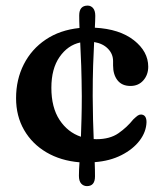

<svg xmlns="http://www.w3.org/2000/svg" viewBox="-20 -570 569 669"><path d="M303 -235Q303.5 -190 304.2 -152.8Q305 -115.5 306.5 -85.5Q311 -85 316 -85Q363 -85 392.8 -105.8Q422.5 -126.5 444.5 -154Q454 -163 459.5 -167Q465 -171 471.5 -171Q490.5 -170 490.5 -144.5Q489.5 -110.5 466.5 -80.2Q443.5 -50 403.2 -29.5Q363 -9 310 -5Q310.5 9.5 310.8 21.8Q311 34 311 44.5Q311 78.5 283 78.5Q271 78.5 263 69.8Q255 61 255 42.5Q255 32.5 255.5 20.8Q256 9 257 -4.5Q191.5 -10 141.8 -39.2Q92 -68.5 64 -117Q36 -165.5 36 -228Q36 -293 63 -346Q90 -399 139.5 -432.2Q189 -465.5 257 -472.5Q256.5 -485 256.2 -496Q256 -507 256 -516.5Q256 -550.5 285.5 -550.5Q296.5 -550.5 304.2 -541.8Q312 -533 312 -514.5Q312 -505.5 311.5 -495.5Q311 -485.5 310.5 -473.5Q396.5 -469 446.5 -429.8Q496.5 -390.5 496.5 -337.5Q496.5 -309.5 479.5 -290Q462.5 -270.5 434.5 -270.5Q405 -270.5 389.5 -290.2Q374 -310 374 -342V-357Q374 -382 356.2 -400.2Q338.5 -418.5 308 -423.5Q306 -388.5 304.5 -342.2Q303 -296 303 -235ZM159 -264Q159 -195.5 187.5 -152.2Q216 -109 262 -93.5Q263 -122.5 264 -157.8Q265 -193 265 -235Q264.5 -295 263 -341Q261.5 -387 259.5 -422Q216 -412.5 187.5 -371.5Q159 -330.5 159 -264Z"/></svg>

Font: Fraunces 9pt SuperSoft SemiBold
Style: Regular
Weight: 600
Version: Version 1.000;[0bf87f6ff]